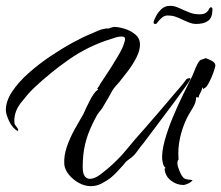

<svg xmlns="http://www.w3.org/2000/svg" viewBox="-41 -620 757 657"><path d="M270 17Q249 17 229 6Q209 -5 195 -22Q181 -39 179 -57Q177 -86 187.5 -117Q198 -148 214.5 -177.5Q231 -207 245 -231Q248 -238 254 -251Q260 -264 267 -277Q273 -289 280.5 -299.5Q288 -310 295 -313L292 -316Q292 -318 294 -320Q296 -322 298 -325.5Q300 -329 302 -333Q316 -354 329.5 -374.5Q343 -395 356 -417Q366 -433 373.5 -447.5Q381 -462 384 -473Q387 -482 387 -487Q387 -495 375 -495Q366 -495 357 -492.5Q348 -490 340 -487Q262 -463 196.5 -417.5Q131 -372 72 -316Q52 -296 30 -267.5Q8 -239 8 -207Q8 -196 10.5 -193Q13 -190 17 -184Q19 -183 22 -174H20V-171Q1 -182 -10 -206Q-21 -230 -21 -243Q-21 -274 0.5 -306.5Q22 -339 57 -370Q92 -401 131.5 -427.5Q171 -454 208.5 -474.5Q246 -495 272 -505Q283 -510 294.5 -515Q306 -520 319 -522Q322 -523 325.5 -522.5Q329 -522 333 -523Q334 -524 341 -526L349 -528Q363 -528 384 -522Q405 -516 421.5 -502.5Q438 -489 438 -467Q438 -447 425.5 -422.5Q413 -398 396 -376Q379 -354 367 -339Q361 -332 355 -325.5Q349 -319 344 -311Q337 -298 329 -284Q321 -270 313 -257Q309 -249 302.5 -241.5Q296 -234 291 -226Q287 -219 283.5 -212Q280 -205 276 -197Q258 -160 250 -125.5Q242 -91 242 -49Q242 -26 249 -17Q256 -8 266 -8Q283 -8 302.5 -23Q322 -38 331 -46Q365 -75 393.5 -110Q422 -145 452 -178Q478 -208 504 -238Q530 -268 555 -298Q566 -311 576.5 -323Q587 -335 596 -348Q600 -352 606.5 -352.5Q613 -353 609 -346Q605 -339 589 -316.5Q573 -294 550.5 -264Q528 -234 505 -203.5Q482 -173 464.5 -149.5Q447 -126 440 -118Q433 -109 426 -99Q419 -89 410 -82L394 -70Q389 -66 385 -60.5Q381 -55 376 -50Q367 -40 357.5 -30Q348 -20 337 -11Q324 -1 306.5 8Q289 17 270 17ZM587 13Q563 13 543.5 -2.5Q524 -18 522 -43L526 -45Q519 -51 517 -59Q515 -67 514 -74Q512 -100 522.5 -138.5Q533 -177 550.5 -219Q568 -261 586.5 -298.5Q605 -336 617 -360Q620 -366 624.5 -378Q629 -390 635 -401.5Q641 -413 646 -415L663 -421Q672 -418 683.5 -412Q695 -406 696 -397Q696 -391 689.5 -372.5Q683 -354 674 -337Q665 -320 658 -318L654 -315Q653 -320 651 -321Q650 -313 647 -307Q644 -301 641 -295Q640 -293 639.5 -291.5Q639 -290 639 -286Q633 -288 632 -288L630 -286Q630 -269 618.5 -250.5Q607 -232 599 -217Q583 -184 575 -148Q567 -112 570 -74Q567 -71 566.5 -67.5Q566 -64 566 -59Q567 -50 574 -33Q581 -16 589 -10Q598 -5 611 -5L613 -4H618Q614 3 603 8Q592 13 587 13ZM630 -538Q619 -538 608.5 -542Q598 -546 587 -551Q575 -557 562 -562Q549 -567 532 -567Q522 -567 513 -559.5Q504 -552 496 -541Q495 -538 490 -538Q483 -538 485 -546Q486 -551 492.5 -564Q499 -577 511 -588.5Q523 -600 541 -600Q553 -600 563.5 -596Q574 -592 584 -587Q596 -582 609.5 -576.5Q623 -571 643 -571Q663 -571 672 -585Q674 -589 676 -592Q678 -595 681 -595Q686 -595 686 -588Q686 -560 671.5 -549Q657 -538 630 -538Z"/></svg>

Font: Qwitcher Grypen
Style: Bold
Weight: 700
Designer: Robert E. Leuschke
Foundry: Robert E. Leuschke
Version: Version 1.100; ttfautohint (v1.8.3)